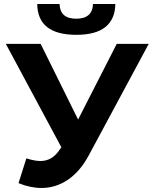

<svg xmlns="http://www.w3.org/2000/svg" viewBox="-20 -918 764 954"><path d="M719 -700 421 -146Q378 -66 317.5 -25Q257 16 186 16Q131 16 72 -8L111 -131Q153 -118 181 -118Q211 -118 235 -132.5Q259 -147 279 -178L285 -186L9 -700H182L368 -324L560 -700ZM165 -898H276Q278 -825 359 -825Q399 -825 420 -843.5Q441 -862 442 -898H553Q552 -823 504 -784Q456 -745 359 -745Q167 -745 165 -898Z"/></svg>

Font: Montserrat-Bold
Style: Bold
Weight: 700
Version: Version 7.200